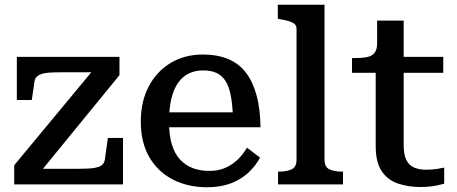

<svg xmlns="http://www.w3.org/2000/svg" viewBox="-20 -778 1928 810"><path d="M149 -51 138 -66H312Q341 -66 361 -67.5Q381 -69 394.5 -73.5Q408 -78 415 -87Q422 -96 423 -110L435 -196H499V0H40V-81L375 -485L402 -473H236Q206 -473 186 -471.5Q166 -470 153 -465Q140 -460 133 -452Q126 -444 125 -430L114 -356H51V-538H484V-461Z M693 -264Q693 -208 705 -168.5Q717 -129 740 -104.5Q763 -80 794 -68.5Q825 -57 863 -57Q903 -57 933 -71Q963 -85 985 -107Q1007 -129 1022 -155L1077 -113Q1057 -76 1025.5 -47.5Q994 -19 951 -3.5Q908 12 854 12Q773 12 709.5 -20.5Q646 -53 610 -115Q574 -177 574 -265Q574 -350 607.5 -413.5Q641 -477 700 -512.5Q759 -548 836 -548Q897 -548 942.5 -529Q988 -510 1017.5 -471.5Q1047 -433 1062.5 -375.5Q1078 -318 1079 -241H665V-304H988L963 -280Q961 -336 953.5 -375Q946 -414 931 -437Q916 -460 893 -470.5Q870 -481 837 -481Q804 -481 777.5 -468.5Q751 -456 732 -429.5Q713 -403 703 -362Q693 -321 693 -264Z M1349 -758V-104Q1349 -74 1369 -64Q1389 -54 1424 -54H1427V0H1153V-54H1156Q1191 -54 1211 -64Q1231 -74 1231 -104V-655Q1231 -669 1223.5 -676Q1216 -683 1201 -688Q1186 -693 1162 -697L1152 -699V-758Z M1465 -471V-533H1475Q1506 -533 1527.5 -537Q1549 -541 1560 -555Q1571 -569 1571 -595L1650 -538H1850V-471ZM1683 -166Q1683 -126 1694 -103.5Q1705 -81 1726.5 -71.5Q1748 -62 1778 -62Q1803 -62 1824.5 -65.5Q1846 -69 1854 -71V-3Q1843 0 1827 3.5Q1811 7 1792.5 9Q1774 11 1754 11Q1703 11 1659.5 -3.5Q1616 -18 1590.5 -55.5Q1565 -93 1565 -162V-522L1571 -530V-691H1683Z"/></svg>

Font: Roboto Serif 20pt Medium
Style: Regular
Weight: 500
Version: Version 1.008